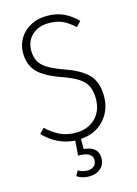

<svg xmlns="http://www.w3.org/2000/svg" viewBox="-135 -766 754 1059"><g transform="rotate(-15 242.0 -236.0)"><path d="M248 10V68Q330 75 330 141Q330 179 304 200.5Q278 222 240 222Q199 222 170 202L186 173Q210 188 239 188Q261 188 275.5 176Q290 164 290 141Q290 118 270.5 106.5Q251 95 209 95L215 11Q161 7 118 -14.5Q75 -36 38 -74L65 -102Q103 -67 141.5 -48.5Q180 -30 231 -30Q300 -30 342.5 -72Q385 -114 385 -184Q385 -227 371 -255.5Q357 -284 325 -305Q293 -326 236 -346Q141 -379 101.5 -420.5Q62 -462 62 -530Q62 -575 84.5 -612.5Q107 -650 148 -672Q189 -694 241 -694Q296 -694 335.5 -675.5Q375 -657 413 -620L386 -591Q351 -624 318 -638.5Q285 -653 241 -653Q182 -653 145.5 -619Q109 -585 109 -531Q109 -477 141 -445.5Q173 -414 255 -385Q348 -353 390 -309.5Q432 -266 432 -185Q432 -104 381 -49.5Q330 5 248 10Z"/></g></svg>

Font: Fira Sans Condensed ExtraLight
Style: Regular
Weight: 275
Width: 3
Designer: Carrois Corporate & Edenspiekermann AG
Foundry: Carrois Corporate GbR & Edenspiekermann AG
Version: Version 4.203